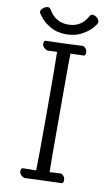

<svg xmlns="http://www.w3.org/2000/svg" viewBox="-96 -918 567 968"><g transform="rotate(10 187.5 -434.0)"><path d="M104 1Q96 1 86 -7.5Q76 -16 75 -27Q75 -46 85 -46Q124 -46 153 -47Q155 -90 155 -348Q155 -603 153 -654Q118 -652 106 -652Q98 -652 88 -661Q78 -670 77 -680Q77 -699 87 -699Q181 -701 275 -706Q282 -706 290 -697.5Q298 -689 298 -676Q298 -659 289 -659L221 -657L220 -595V-313Q220 -81 221 -50Q259 -53 277 -53Q284 -53 292 -44.5Q300 -36 300 -23Q300 -6 291 -6Q130 -1 104 1ZM183 -749Q136 -749 102.5 -768Q69 -787 51 -809.5Q33 -832 33 -837Q33 -848 45 -858Q57 -868 69 -868Q78 -868 83 -860Q117 -799 183 -799Q251 -799 283 -860Q288 -869 298 -869Q310 -869 321 -858.5Q332 -848 332 -837Q332 -829 313 -807Q294 -785 260 -767Q226 -749 183 -749Z"/></g></svg>

Font: ToneOZ-Pinyin-WenKai-Light
Style: Light
Weight: 300
Designer: Fontworks Inc.
Foundry: ToneOZ
Version: Version 0.240331